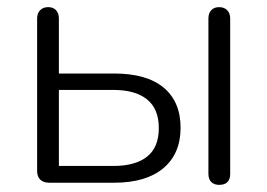

<svg xmlns="http://www.w3.org/2000/svg" viewBox="-20 -512 749 538"><path d="M84 -33V-460Q84 -475 92.5 -483.5Q101 -492 115 -492Q129 -492 137 -483.5Q145 -475 145 -460V-306H300Q391 -306 438.5 -266.5Q486 -227 486 -154Q486 -81 437.5 -40.5Q389 0 300 0H118Q102 0 93 -8.5Q84 -17 84 -33ZM425 -153Q425 -207 392 -233.5Q359 -260 298 -260H145V-47H298Q359 -47 392 -73Q425 -99 425 -153ZM564 -25V-460Q564 -475 572 -483.5Q580 -492 594 -492Q608 -492 616.5 -483.5Q625 -475 625 -460V-25Q625 6 594 6Q580 6 572 -2Q564 -10 564 -25Z"/></svg>

Font: SN Pro Light
Style: Regular
Weight: 300
Designer: Tobias Whetton
Foundry: Supernotes
Version: Version 1.002